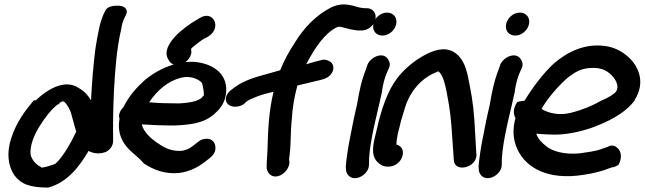

<svg xmlns="http://www.w3.org/2000/svg" viewBox="-20 -766 2918 869"><path d="M32 -144C8 -74 17 -16 44 26C74 67 115 83 197 83H198C285 60 340 -13 381 -83C390 -78 406 -71 427 -72C439 -72 449 -75 459 -78C484 -92 493 -112 492 -132C491 -202 492 -279 496 -358C501 -446 507 -542 529 -636V-637C532 -656 536 -669 540 -677L550 -699C563 -723 543 -738 521 -740H520C502 -741 471 -740 459 -722L447 -698C440 -680 433 -661 428 -634C423 -611 417 -580 412 -547C402 -469 396 -389 392 -312C380 -332 364 -352 339 -366C269 -416 182 -350 142 -312H133C95 -267 54 -212 32 -144ZM118 -71C116 -111 136 -159 160 -196C183 -234 215 -274 242 -294H248L249 -300C262 -309 266 -309 271 -305C283 -295 299 -269 304 -245L317 -198C320 -190 320 -184 325 -170C300 -117 264 -55 232 -26C224 -20 160 -1 166 -10C144 -19 120 -46 118 -71Z M520 -250C518 -243 518 -239 521 -229C514 -189 520 -156 536 -127C559 -84 602 -62 631 -26C663 -6 706 18 769 18C822 18 872 -5 908 -34L930 -51C940 -59 951 -71 954 -86C959 -108 949 -138 916 -138C902 -138 889 -134 878 -125L855 -107C839 -94 818 -83 792 -83C757 -83 731 -94 706 -110C674 -130 650 -150 632 -178C627 -187 624 -193 622 -203C666 -200 719 -198 769 -198H770C831 -201 899 -205 949 -249C973 -270 995 -295 1002 -336C1017 -428 948 -478 860 -486H859C845 -487 832 -486 819 -485C831 -493 841 -506 845 -522C847 -529 846 -534 845 -542L846 -547C855 -556 893 -585 902 -590C908 -593 917 -597 923 -601C986 -641 945 -722 885 -685L870 -676C842 -661 795 -626 772 -600C755 -581 716 -535 743 -495L747 -489V-488C752 -482 758 -477 766 -474C715 -459 671 -433 636 -404C598 -370 564 -332 538 -280C530 -273 523 -262 520 -250ZM655 -303C692 -358 739 -398 798 -414C840 -425 878 -409 894 -391C896 -390 908 -329 900 -332C888 -313 855 -301 790 -298C747 -298 696 -299 655 -303Z M1003 -326C997 -298 1020 -283 1044 -283C1058 -283 1074 -287 1087 -297V-299L1101 -310C1102 -311 1113 -317 1133 -325C1156 -335 1182 -342 1218 -351C1196 -259 1193 -172 1191 -97C1191 -75 1187 -42 1187 -18V-5C1188 5 1195 18 1200 22C1232 53 1288 12 1290 -30L1289 -41C1288 -45 1289 -52 1291 -66C1298 -126 1294 -169 1301 -229C1303 -274 1312 -327 1326 -379C1357 -386 1396 -396 1409 -399C1433 -404 1463 -410 1477 -429C1495 -451 1493 -479 1469 -490C1460 -494 1448 -499 1434 -494L1403 -486C1393 -484 1381 -479 1366 -475C1405 -550 1449 -615 1505 -643C1507 -644 1512 -645 1513 -645C1518 -645 1521 -645 1528 -643C1546 -638 1575 -630 1601 -628H1617C1645 -628 1673 -650 1679 -678C1685 -704 1669 -729 1640 -729H1630C1624 -730 1616 -730 1607 -732C1591 -736 1565 -746 1535 -746C1518 -746 1498 -742 1478 -732C1410 -697 1354 -639 1314 -572C1290 -536 1268 -497 1248 -448C1232 -444 1211 -437 1195 -433C1143 -419 1084 -403 1041 -370L1025 -358C1014 -350 1006 -338 1003 -326Z M1670 -658C1663 -627 1683 -605 1711 -605C1739 -605 1767 -628 1773 -656C1780 -685 1761 -709 1732 -709C1701 -709 1676 -684 1670 -658ZM1607 -352C1602 -332 1600 -311 1595 -289C1590 -267 1584 -242 1579 -217L1564 -141C1556 -104 1547 -41 1545 -13V-11C1546 -6 1546 -5 1546 3C1547 16 1554 25 1559 30C1589 59 1650 23 1650 -20C1648 -92 1674 -200 1695 -289L1710 -355H1709C1714 -386 1721 -415 1732 -439L1740 -457C1748 -474 1743 -487 1738 -495C1716 -536 1657 -508 1643 -473V-472L1636 -452C1625 -424 1614 -389 1607 -352Z M1680 -158C1671 -121 1656 -66 1687 -34C1697 -24 1711 -12 1732 -12H1740C1768 -12 1796 -34 1802 -62C1808 -86 1798 -105 1774 -112C1774 -121 1776 -140 1780 -158L1795 -219C1801 -239 1807 -260 1814 -282C1838 -356 1886 -407 1940 -433H1941C1953 -439 1963 -443 1963 -443C1963 -443 1964 -443 1967 -441C1986 -423 1995 -383 2002 -347C2017 -270 2022 -227 2028 -128L2034 -42C2035 -11 2063 -3 2089 -10C2113 -16 2136 -36 2137 -66L2136 -67L2131 -155C2126 -257 2121 -304 2105 -384C2096 -431 2087 -489 2046 -522C2006 -555 1958 -544 1914 -523C1870 -501 1830 -471 1797 -435C1744 -378 1717 -302 1695 -221Z M2271 -658C2264 -627 2284 -605 2312 -605C2340 -605 2368 -628 2374 -656C2381 -685 2362 -709 2333 -709C2302 -709 2277 -684 2271 -658ZM2208 -352C2203 -332 2201 -311 2196 -289C2191 -267 2185 -242 2180 -217L2165 -141C2157 -104 2148 -41 2146 -13V-11C2147 -6 2147 -5 2147 3C2148 16 2155 25 2160 30C2190 59 2251 23 2251 -20C2249 -92 2275 -200 2296 -289L2311 -355H2310C2315 -386 2322 -415 2333 -439L2341 -457C2349 -474 2344 -487 2339 -495C2317 -536 2258 -508 2244 -473V-472L2237 -452C2226 -424 2215 -389 2208 -352Z M2321 -304C2300 -273 2304 -248 2313 -232C2300 -183 2302 -145 2315 -107C2346 -19 2439 45 2593 29C2638 24 2676 16 2708 6L2748 -8C2763 -10 2772 -15 2777 -19L2778 -18C2799 -53 2790 -84 2774 -97C2764 -106 2752 -110 2736 -105L2735 -103L2692 -88C2672 -82 2642 -77 2604 -72C2534 -65 2477 -82 2450 -106C2430 -122 2415 -138 2407 -161C2426 -159 2449 -158 2473 -157C2543 -154 2609 -171 2659 -188C2726 -213 2806 -249 2853 -312L2854 -316C2898 -387 2873 -450 2845 -486C2820 -515 2787 -543 2735 -555C2631 -576 2547 -530 2487 -479C2440 -435 2392 -373 2354 -310C2338 -309 2327 -306 2321 -304ZM2431 -273C2459 -323 2508 -378 2549 -414C2584 -441 2609 -455 2648 -458C2706 -463 2733 -443 2756 -417C2772 -396 2782 -372 2768 -351C2758 -339 2733 -324 2705 -312H2704C2665 -289 2617 -269 2566 -256C2513 -242 2463 -253 2431 -273Z"/></svg>

Font: Stray Cat
Style: ExBlkObl
Weight: 1000
Version: Version 1.0